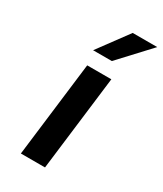

<svg xmlns="http://www.w3.org/2000/svg" viewBox="-182 -790 733 861"><g transform="rotate(30 184.0 -359.5)"><path d="M202 0 262 -491H137L77 0ZM241 -719 126 -563H223L368 -719Z"/></g></svg>

Font: Falling Sky
Style: MedObl
Weight: 500
Designer: Paul D. Hunt
Foundry: Adobe Systems Incorporated
Version: Version 1.02